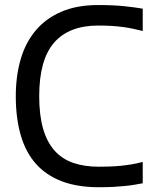

<svg xmlns="http://www.w3.org/2000/svg" viewBox="-20 -747 627 777"><path d="M138.7 -357.9Q138.7 -280.8 154.3 -226.6Q169.9 -172.4 200.4 -137.9Q231 -103.5 276.1 -87.9Q321.3 -72.3 380.4 -72.3Q399.4 -72.3 421.6 -73Q443.8 -73.7 467 -75.9Q490.2 -78.1 513.2 -82Q536.1 -85.9 557.6 -91.8V-5.4Q542.5 -2.4 525.1 0.5Q507.8 3.4 486.6 5.6Q465.3 7.8 439.2 9.3Q413.1 10.7 380.4 10.7Q293.5 10.7 230 -13.4Q166.5 -37.6 125.2 -84.2Q84 -130.9 64 -199.7Q43.9 -268.6 43.9 -357.9Q43.9 -439 63.5 -506.6Q83 -574.2 123.8 -623Q164.6 -671.9 227.5 -699.2Q290.5 -726.6 377.4 -726.6Q439 -726.6 483.2 -721.9Q527.3 -717.3 557.6 -711.9V-621.6Q538.1 -626.5 518.6 -630.6Q499 -634.8 477.5 -637.7Q456.1 -640.6 431.6 -642.1Q407.2 -643.6 377.4 -643.6Q259.3 -643.6 199 -574.5Q138.7 -505.4 138.7 -357.9Z"/></svg>

Font: Arian AMU
Style: Regular
Weight: 400
Designer: Ruben Hakobyan (Tarumian)
Foundry: Ruben Hakobyan (Tarumian)
Version: Version 4.003